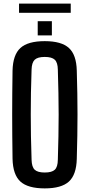

<svg xmlns="http://www.w3.org/2000/svg" viewBox="-20 -1036 497 1064"><path d="M228 8Q134.5 8 93 -30Q51.5 -68 49.5 -156Q48.5 -224 48 -284Q47.5 -344 47.5 -401.5Q47.5 -459 48 -518.5Q48.5 -578 49.5 -644.5Q51.5 -732 93 -770Q134.5 -808 228 -808Q320.5 -808 362 -770Q403.5 -732 405.5 -644.5Q407.5 -577.5 408.5 -518Q409.5 -458.5 409.5 -401Q409.5 -343.5 408.5 -283.8Q407.5 -224 405.5 -156Q403.5 -68 362 -30Q320.5 8 228 8ZM228 -80Q267.5 -80 283.8 -95.5Q300 -111 300.5 -150.5Q302.5 -219 303.8 -280.2Q305 -341.5 305 -400.2Q305 -459 303.8 -520.2Q302.5 -581.5 300.5 -650Q300 -689 283.8 -704.8Q267.5 -720.5 228 -720.5Q188.5 -720.5 172.2 -704.8Q156 -689 155 -650Q152.5 -582.5 151.5 -521.8Q150.5 -461 150.5 -402.2Q150.5 -343.5 151.5 -281.8Q152.5 -220 155 -150.5Q156 -111 172.2 -95.5Q188.5 -80 228 -80ZM189 -840V-918.5H267.5V-840ZM85.5 -1016H372V-965H85.5Z"/></svg>

Font: Big Shoulders Medium
Style: Regular
Weight: 500
Designer: Patric King
Foundry: XO Type Co
Version: Version 2.002